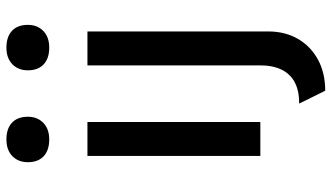

<svg xmlns="http://www.w3.org/2000/svg" viewBox="-232 -578 1008 583"><g transform="rotate(-90 271.5 -287.0)"><path d="M89 0V-525H192V0ZM70 -706Q70 -735 88.5 -753Q107 -771 139 -771Q172 -771 190 -754Q208 -737 208 -706Q208 -677 189.5 -659Q171 -641 139 -641Q106 -641 88 -658Q70 -675 70 -706ZM248 118Q287 118 312.5 104.5Q338 91 351 64.5Q364 38 364 -1V-525H467V24Q467 75 444.5 114Q422 153 381.5 175Q341 197 287 197ZM349 -706Q349 -735 367.5 -753Q386 -771 418 -771Q451 -771 469 -754Q487 -737 487 -706Q487 -677 468.5 -659Q450 -641 418 -641Q385 -641 367 -658Q349 -675 349 -706Z"/></g></svg>

Font: Mach
Style: Regular
Weight: 400
Version: Version 1.002